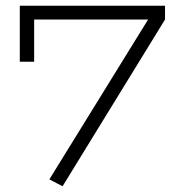

<svg xmlns="http://www.w3.org/2000/svg" viewBox="-20 -636 625 669"><path d="M501 -576 555 -568 198 13 152 -11ZM555 -616V-568H99V-421H49V-616Z"/></svg>

Font: BioRhyme Light
Style: Regular
Weight: 300
Designer: Aoife Mooney
Foundry: Aoife Mooney Type
Version: Version 1.600;gftools[0.9.33]